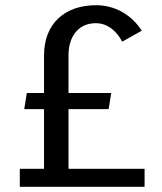

<svg xmlns="http://www.w3.org/2000/svg" viewBox="-20 -717 621 737"><path d="M56 -69V0H535V-69H243V-298H397L407 -360H243V-506C243 -572 277 -628 348 -628C394 -628 429 -596 449 -557L524 -599C486 -660 421 -697 349 -697C229 -697 149 -627 149 -504V-360H83L73 -298H149V-69Z"/></svg>

Font: Rosario
Style: Regular
Weight: 400
Designer: Hector Gatti
Foundry: Omnibus Type
Version: Version 1.100